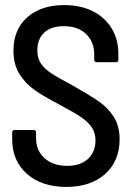

<svg xmlns="http://www.w3.org/2000/svg" viewBox="-20 -728 520 756"><path d="M28 -179V-206Q28 -216 38 -216H112Q122 -216 122 -206V-184Q122 -135 155.5 -105Q189 -75 245 -75Q297 -75 326.5 -102.5Q356 -130 356 -175Q356 -205 341 -227Q326 -249 297.5 -268Q269 -287 214 -316Q153 -348 117 -373Q81 -398 57 -436Q33 -474 33 -528Q33 -612 87.5 -660Q142 -708 233 -708Q297 -708 345 -684Q393 -660 419.5 -616.5Q446 -573 446 -516V-493Q446 -483 436 -483H361Q351 -483 351 -493V-514Q351 -563 319 -594Q287 -625 231 -625Q182 -625 154.5 -600Q127 -575 127 -529Q127 -499 141 -478Q155 -457 182.5 -439Q210 -421 265 -392Q334 -353 370 -328Q406 -303 428.5 -267Q451 -231 451 -180Q451 -94 394 -43Q337 8 241 8Q144 8 86 -43.5Q28 -95 28 -179Z"/></svg>

Font: Barlow Semi Condensed Medium
Style: Regular
Weight: 500
Width: 4
Designer: Jeremy Tribby
Foundry: Tribby Type
Version: Version 1.422; ttfautohint (v1.8)